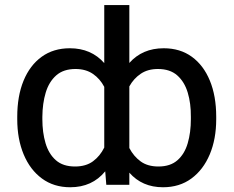

<svg xmlns="http://www.w3.org/2000/svg" viewBox="-20 -748 945 777"><path d="M855 -275.4V-265.6Q855 -185.5 828.9 -123.3Q802.7 -61 754.6 -25.6Q706.5 9.8 639.6 9.8Q555.2 9.8 503.4 -49.3V0H410.2L405.8 -54.7Q353 9.8 264.2 9.8Q197.8 9.8 149.7 -25.6Q101.6 -61 75.7 -123.3Q49.8 -185.5 49.8 -265.6V-275.4Q49.8 -359.4 75.4 -421.6Q101.1 -483.9 148.7 -518.3Q196.3 -552.7 262.7 -552.7Q349.1 -552.7 401.9 -492.7V-727.5H503.4V-493.2Q556.2 -552.7 642.6 -552.7Q709 -552.7 756.3 -518.3Q803.7 -483.9 829.3 -421.6Q855 -359.4 855 -275.4ZM151.4 -275.4V-265.6Q151.4 -211.9 164.3 -168.5Q177.2 -125 206.1 -99.6Q234.9 -74.2 283.7 -74.2Q327.6 -74.2 356.2 -95.2Q384.8 -116.2 401.9 -150.9V-396.5Q384.8 -429.2 356 -449Q327.1 -468.8 285.6 -468.8Q236.8 -468.8 207.5 -442.9Q178.2 -417 165 -373.3Q151.9 -329.6 151.4 -275.4ZM752.4 -265.6V-275.4Q752.9 -329.6 739.7 -373.3Q726.6 -417 697.3 -442.9Q668 -468.8 619.1 -468.8Q578.1 -468.8 549.6 -449.5Q521 -430.2 503.4 -398.4V-148.9Q521 -115.2 549.3 -94.7Q577.6 -74.2 621.1 -74.2Q669.4 -74.2 698.2 -99.6Q727.1 -125 739.7 -168.5Q752.4 -211.9 752.4 -265.6Z"/></svg>

Font: Inter
Style: Regular
Weight: 400
Designer: Rasmus Andersson
Foundry: rsms
Version: Version 4.001;git-9221beed3